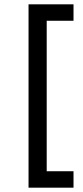

<svg xmlns="http://www.w3.org/2000/svg" viewBox="-20 -780 384 888"><path d="M112 -760H320V-684H196V12H320V88H112Z"/></svg>

Font: Kufam
Style: Regular
Weight: 400
Designer: Wael Morcos, Artur Schmal
Foundry: Original Type
Version: Version 1.301; ttfautohint (v1.8.3)